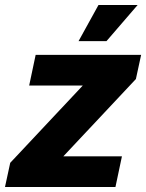

<svg xmlns="http://www.w3.org/2000/svg" viewBox="-65 -750 586 770"><path d="M-45 0 -24 -97 267 -407H52L78 -530H501L480 -433L189 -123H424L398 0ZM250 -585 330 -730H487L362 -585Z"/></svg>

Font: Radio Canada Big
Style: Bold Italic
Weight: 700
Italic angle: -12°
Designer: Étienne Aubert Bonn
Foundry: Coppers and Brasses
Version: Version 1.001